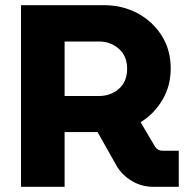

<svg xmlns="http://www.w3.org/2000/svg" viewBox="-20 -720 724 740"><path d="M61 0V-700H381Q452 -700 510 -669Q568 -638 603 -583Q638 -528 638 -456Q638 -389 606 -335Q574 -281 522 -249L578 -154Q588 -139 607 -139H669V0H571Q526 0 489 -22Q452 -44 431 -78L356 -211H229V0ZM229 -350H362Q406 -350 438 -377.5Q470 -405 470 -455Q470 -504 438 -532Q406 -560 362 -560H229Z"/></svg>

Font: MuseoModerno
Style: Bold
Weight: 700
Designer: Pablo Cosgaya, Héctor Gatti, Marcela Romero, and the Authors of The MuseoModerno Project.
Foundry: Omnibus-Type Team
Version: Version 1.001